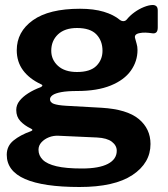

<svg xmlns="http://www.w3.org/2000/svg" viewBox="-20 -573 673 768"><path d="M591 -553Q600 -553 605.5 -548Q611 -543 611 -531V-463Q611 -449 605 -443.5Q599 -438 588 -440Q575 -442 562.5 -442.5Q550 -443 541 -441Q514 -437 521 -418Q523 -409 526.5 -398Q530 -387 530 -373Q530 -328 503.5 -290.5Q477 -253 423 -231Q369 -209 289 -209Q249 -209 225 -204.5Q201 -200 190.5 -192.5Q180 -185 180 -176Q180 -163 195.5 -157.5Q211 -152 243 -150L386 -142Q488 -136 535 -97Q582 -58 582 3Q582 79 510 127Q438 175 298 175Q153 175 80 143Q7 111 7 46Q7 11 34 -11Q61 -33 103 -48Q116 -53 103 -59Q78 -71 61.5 -88.5Q45 -106 45 -133Q45 -153 58 -169.5Q71 -186 93 -200Q115 -214 142 -224Q147 -226 149 -229.5Q151 -233 144 -236Q97 -258 72 -292Q47 -326 47 -372Q47 -446 111.5 -492Q176 -538 300 -538Q355 -538 395 -526Q435 -514 460 -493Q467 -488 474.5 -488.5Q482 -489 487 -495Q500 -511 518 -524Q536 -537 556 -545Q576 -553 591 -553ZM288 -285Q341 -285 365.5 -309.5Q390 -334 390 -370Q390 -410 365.5 -435.5Q341 -461 288 -461Q239 -461 212 -435.5Q185 -410 185 -370Q185 -334 212 -309.5Q239 -285 288 -285ZM214 -30Q194 -31 176 -24Q158 -17 146 -4Q134 9 134 26Q134 49 151 66Q168 83 206 92Q244 101 308 101Q376 101 411.5 82.5Q447 64 447 30Q447 9 427.5 -6Q408 -21 368 -23Z"/></svg>

Font: Libre Franklin
Style: Bold
Weight: 700
Designer: Pablo Impallari, Rodrigo Fuenzalida, Nhung Nguyen
Foundry: Impallari Type
Version: Version 3.000